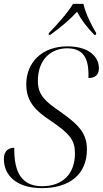

<svg xmlns="http://www.w3.org/2000/svg" viewBox="-21 -964 532 994"><path d="M232 -793 231 -784H240C294 -823 338 -860 378 -903C400 -861 428 -824 467 -784H476L477 -793C454 -830 420 -899 411 -944H357C330 -898 271 -832 232 -793ZM196 10C338 10 429 -61 429 -190C429 -269 393 -315 289 -387C215 -438 175 -471 175 -545C175 -656 243 -714 327 -714C427 -714 439 -638 437 -560C474 -560 491 -579 491 -611C491 -669 441 -724 328 -724C195 -724 115 -639 115 -528C115 -435 166 -389 241 -339C342 -271 367 -237 367 -170C367 -64 304 0 197 0C90 0 51 -74 53 -199C23 -199 -1 -182 -1 -141C-1 -58 62 10 196 10Z"/></svg>

Font: Noto Serif Display SemiCondensed Light
Style: Italic
Weight: 300
Width: 4
Italic angle: -12°
Designer: Monotype Design Team
Foundry: Monotype Imaging Inc.
Version: Version 2.009